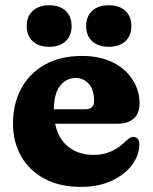

<svg xmlns="http://www.w3.org/2000/svg" viewBox="-20 -707 588 740"><path d="M517.9 -307.6Q517.9 -270.2 495.6 -250.2Q473.3 -230.2 432.7 -230.2H140.9V-286H309.3Q342.5 -286 342.5 -317.8Q342.5 -361.8 321.9 -384.2Q301.3 -406.6 272.1 -406.6Q248.5 -406.6 229.2 -393.3Q209.9 -380 198.7 -353.3Q187.5 -326.6 187.5 -285.8Q187.5 -198 229.6 -153.9Q271.8 -109.9 341.1 -109.9Q378.6 -109.9 409.9 -124.3Q441.3 -138.7 462.7 -161.5Q474.6 -171.9 481.5 -176Q488.5 -180.1 495.5 -179.3Q503.9 -178.9 510.5 -172.4Q517.1 -166 517.1 -150.9Q516.6 -108.3 488.5 -70.8Q460.4 -33.4 409.8 -10Q359.3 13.3 290.6 13.3Q211.4 13.3 152.8 -17.6Q94.2 -48.4 62.2 -103.7Q30.1 -159 30.1 -231.6Q30.1 -306.5 61.4 -365.1Q92.6 -423.7 152.3 -457.5Q211.9 -491.4 296.9 -491.4Q364.9 -491.4 414.5 -466.6Q464.1 -441.9 491 -400.2Q517.9 -358.6 517.9 -307.6ZM169.7 -526.6Q129.8 -526.6 106.4 -547.8Q83 -568.9 83 -606.5Q83 -644.1 106.4 -665.4Q129.8 -686.7 169.7 -686.7Q210 -686.7 232.9 -665.4Q255.9 -644.1 255.9 -606.5Q255.9 -569.3 232.9 -548Q210 -526.6 169.7 -526.6ZM398.8 -526.6Q358.9 -526.6 335.5 -547.8Q312.1 -568.9 312.1 -606.5Q312.1 -644.1 335.5 -665.4Q358.9 -686.7 398.8 -686.7Q439.9 -686.7 463 -665.4Q486.2 -644.1 486.2 -606.5Q486.2 -569.3 463 -548Q439.9 -526.6 398.8 -526.6Z"/></svg>

Font: Fraunces SuperSoft
Style: Regular
Weight: 900
Version: Version 1.000;[b76b70a41]